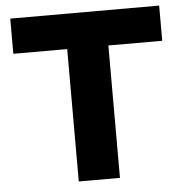

<svg xmlns="http://www.w3.org/2000/svg" viewBox="-51 -749 766 799"><g transform="rotate(-5 332.0 -350.0)"><path d="M246 0V-553H21V-700H643V-553H418V0Z"/></g></svg>

Font: Red Hat Text VF
Style: Regular
Weight: 400
Designer: Pentagram, MCKL
Foundry: Pentagram, MCKL
Version: Version 1.023